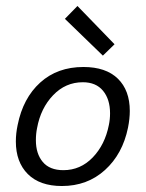

<svg xmlns="http://www.w3.org/2000/svg" viewBox="-20 -613 487 642"><path d="M33 0ZM33 -140Q33 -167 39 -195Q57 -285 114.5 -337Q172 -389 259 -389Q334 -389 374 -350Q414 -311 414 -242Q414 -216 408 -186Q390 -98 331 -44.5Q272 9 187 9Q113 9 73 -31Q33 -71 33 -140ZM104 -185Q100 -166 100 -144Q100 -99 123 -71.5Q146 -44 192 -44Q249 -44 290 -86.5Q331 -129 344 -195Q348 -214 348 -234Q348 -281 324.5 -309.5Q301 -338 257 -338Q199 -338 157.5 -294.5Q116 -251 104 -185ZM324 -427 197 -550 239 -593 363 -465Z"/></svg>

Font: Cambay Devanagari
Style: Italic
Weight: 400
Italic angle: -11°
Designer: Pooja Saxena
Foundry: Pooja Saxena
Version: Version 1.018;PS 001.018;hotconv 1.0.70;makeotf.lib2.5.58329